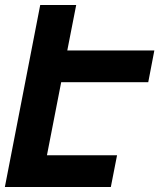

<svg xmlns="http://www.w3.org/2000/svg" viewBox="-21 -749 644 769"><path d="M140.1 -729H284.2L248.5 -546.9H597.2L572.8 -419.9H224.1L167 -127H447.8L422.9 0H-1.5Z"/></svg>

Font: Hack
Style: Bold Italic
Weight: 700
Italic angle: -11°
Monospace: yes
Designer: Christopher Simpkins
Foundry: Christopher Simpkins
Version: Version 2.017; ttfautohint (v1.4.1) -l 4 -r 80 -G 350 -x 0 -